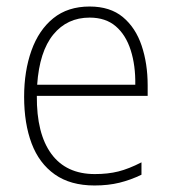

<svg xmlns="http://www.w3.org/2000/svg" viewBox="-20 -559 527 589"><path d="M255 -539Q318 -539 357 -506.5Q396 -474 414.5 -419Q433 -364 433 -297V-265H93Q92 -149 137.5 -87Q183 -25 271 -25Q311 -25 343 -33Q375 -41 414 -61V-23Q381 -7 346.5 1.5Q312 10 270 10Q196 10 148 -24Q100 -58 77 -119Q54 -180 54 -262Q54 -341 76.5 -404Q99 -467 143.5 -503Q188 -539 255 -539ZM255 -505Q186 -505 143.5 -453Q101 -401 94 -299H395Q396 -358 381 -405Q366 -452 335 -478.5Q304 -505 255 -505Z"/></svg>

Font: Noto Sans Gurmukhi SemiCondensed ExtraLight
Style: Regular
Weight: 200
Width: 4
Designer: Jelle Bosma - Monotype Design Team
Foundry: Monotype Imaging Inc.
Version: Version 2.004; ttfautohint (v1.8.4.7-5d5b)